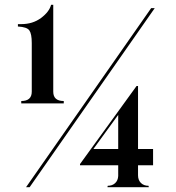

<svg xmlns="http://www.w3.org/2000/svg" viewBox="-20 -784 737 804"><path d="M69 -351V-361Q113 -361 113 -400V-604Q113 -642 103 -656.5Q93 -671 55 -673V-683H69Q117 -683 151.5 -708.5Q186 -734 194 -764H203V-400Q203 -361 247 -361V-351ZM89 0 613 -750H628L104 0ZM430 0 431 -6Q450 -6 462 -17Q474 -28 475 -47V-92H315V-97L552 -424H558V-160H621V-92H558V-50Q558 -30 570 -18Q582 -6 602 -6L603 0ZM371 -160H475V-303Z"/></svg>

Font: Gloock
Style: Regular
Weight: 400
Designer: Duarte Pinto
Foundry: Duarte Pinto
Version: Version 1.000